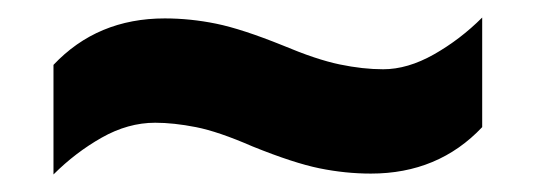

<svg xmlns="http://www.w3.org/2000/svg" viewBox="-20 -462 612 219"><path d="M268 -295Q229 -312 203.5 -317Q178 -322 157 -322Q126 -322 96 -305Q66 -288 41 -263V-388Q91 -441 168 -441Q197 -441 226.5 -435Q256 -429 303 -410Q341 -394 367.5 -388.5Q394 -383 417 -383Q445 -383 475 -400Q505 -417 530 -442V-317Q480 -264 403 -264Q374 -264 344.5 -270Q315 -276 268 -295Z"/></svg>

Font: Noto Sans Malayalam ExtraBold
Style: Regular
Weight: 800
Designer: Jelle Bosma - Monotype Design Team
Foundry: Monotype Imaging Inc.
Version: Version 2.104; ttfautohint (v1.8.4.7-5d5b)